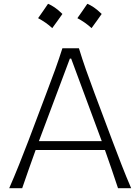

<svg xmlns="http://www.w3.org/2000/svg" viewBox="-20 -985 735 1005"><path d="M28.3 0H96.2Q112.8 -48.3 130.6 -99.1Q148.4 -149.9 166.5 -199.7H529.3Q546.9 -150.9 564.2 -99.6Q581.5 -48.3 597.7 0H666.5Q641.1 -58.6 616.2 -122.8Q591.3 -187 568.4 -247.6L474.1 -499Q448.7 -567.4 429.4 -621.8Q410.2 -676.3 393.1 -732.4H306.6Q289.1 -677.2 269.3 -622.3Q249.5 -567.4 223.6 -499.5L128.9 -248.5Q106.4 -189.5 80.3 -124.3Q54.2 -59.1 28.3 0ZM512.7 -246.1H183.6L345.7 -678.2H352.5ZM437.1 -965.1Q423.6 -945.3 411 -927Q398.4 -908.7 385 -889.9Q404.3 -879.7 423.4 -866.6Q442.4 -853.4 459.1 -837.8Q473 -856.6 486.2 -875.2Q499.4 -893.7 512.3 -912Q490.2 -933.4 471.7 -946.1Q453.2 -958.7 437.1 -965.1ZM231.5 -965.1Q218.1 -945.3 205.4 -927Q192.8 -908.7 179.4 -889.9Q198.7 -879.7 217.8 -866.6Q236.9 -853.4 253.5 -837.8Q267.5 -856.6 280.6 -875.2Q293.8 -893.7 306.7 -912Q284.7 -933.4 266.1 -946.1Q247.6 -958.7 231.5 -965.1Z"/></svg>

Font: Pinar-VF-FD
Style: Regular
Weight: 300
Designer: Amin Abedi
Version: Version 3.0